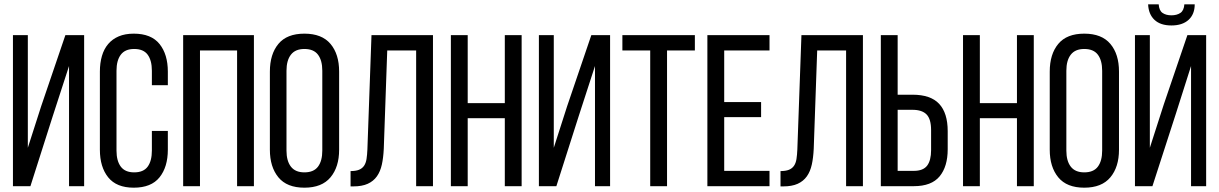

<svg xmlns="http://www.w3.org/2000/svg" viewBox="-20 -863 5651 890"><path d="M224 -323 300 -557V0H370V-700H283L171 -371L109 -178V-700H40V0H121Z M600 -707C573.3 -707 550.2 -702.8 530.5 -694.5C510.8 -686.2 494.5 -674.3 481.5 -659C468.5 -643.7 458.8 -625.2 452.5 -603.5C446.2 -581.8 443 -557.7 443 -531V-169C443 -115.7 455.8 -73 481.5 -41C507.2 -9 546.7 7 600 7C654 7 693.8 -9 719.5 -41C745.2 -73 758 -115.7 758 -169V-256H684V-165C684 -133 677.5 -108.2 664.5 -90.5C651.5 -72.8 630.7 -64 602 -64C574 -64 553.3 -72.8 540 -90.5C526.7 -108.2 520 -133 520 -165V-535C520 -567 526.7 -591.8 540 -609.5C553.3 -627.2 574 -636 602 -636C630.7 -636 651.5 -627.2 664.5 -609.5C677.5 -591.8 684 -567 684 -535V-468H758V-531C758 -584.3 745.2 -627 719.5 -659C693.8 -691 654 -707 600 -707Z M907 -629H1079V0H1157V-700H829V0H907Z M1231 -531V-169C1231 -115.7 1244.2 -73 1270.5 -41C1296.8 -9 1337 7 1391 7C1445 7 1485.3 -9 1512 -41C1538.7 -73 1552 -115.7 1552 -169V-531C1552 -585 1538.7 -627.8 1512 -659.5C1485.3 -691.2 1445 -707 1391 -707C1337 -707 1296.8 -691.2 1270.5 -659.5C1244.2 -627.8 1231 -585 1231 -531ZM1308 -165V-535C1308 -567 1314.8 -591.8 1328.5 -609.5C1342.2 -627.2 1363 -636 1391 -636C1419.7 -636 1440.7 -627.2 1454 -609.5C1467.3 -591.8 1474 -567 1474 -535V-165C1474 -133 1467.3 -108.2 1454 -90.5C1440.7 -72.8 1419.7 -64 1391 -64C1363 -64 1342.2 -72.8 1328.5 -90.5C1314.8 -108.2 1308 -133 1308 -165Z M1775 -629H1909V0H1987V-700H1702L1683 -170C1682.3 -153.3 1681 -138.7 1679 -126C1677 -113.3 1673.2 -102.8 1667.5 -94.5C1661.8 -86.2 1654 -80 1644 -76C1634 -72 1621 -70 1605 -70V1H1618C1644.7 1 1666.8 -3 1684.5 -11C1702.2 -19 1716.3 -30.5 1727 -45.5C1737.7 -60.5 1745.3 -78.7 1750 -100C1754.7 -121.3 1757.7 -146 1759 -174Z M2148 -315H2320V0H2398V-700H2320V-385H2148V-700H2070V0H2148Z M2662 -323 2738 -557V0H2808V-700H2721L2609 -371L2547 -178V-700H2478V0H2559Z M2994 0H3072V-629H3201V-700H2865V-629H2994Z M3508 -390H3337V-629H3547V-700H3259V0H3547V-71H3337V-320H3508Z M3768 -629H3902V0H3980V-700H3695L3676 -170C3675.3 -153.3 3674 -138.7 3672 -126C3670 -113.3 3666.2 -102.8 3660.5 -94.5C3654.8 -86.2 3647 -80 3637 -76C3627 -72 3614 -70 3598 -70V1H3611C3637.7 1 3659.8 -3 3677.5 -11C3695.2 -19 3709.3 -30.5 3720 -45.5C3730.7 -60.5 3738.3 -78.7 3743 -100C3747.7 -121.3 3750.7 -146 3752 -174Z M4210 -424H4141V-700H4063V0H4216C4270.7 0 4310.5 -15.2 4335.5 -45.5C4360.5 -75.8 4373 -117.7 4373 -171V-255C4373 -311 4359.8 -353.2 4333.5 -381.5C4307.2 -409.8 4266 -424 4210 -424ZM4216 -71H4141V-354H4210C4239.3 -354 4261 -346.8 4275 -332.5C4289 -318.2 4296 -294 4296 -260V-167C4296 -135 4289.8 -111 4277.5 -95C4265.2 -79 4244.7 -71 4216 -71Z M4522 -315H4694V0H4772V-700H4694V-385H4522V-700H4444V0H4522Z M4846 -531V-169C4846 -115.7 4859.2 -73 4885.5 -41C4911.8 -9 4952 7 5006 7C5060 7 5100.3 -9 5127 -41C5153.7 -73 5167 -115.7 5167 -169V-531C5167 -585 5153.7 -627.8 5127 -659.5C5100.3 -691.2 5060 -707 5006 -707C4952 -707 4911.8 -691.2 4885.5 -659.5C4859.2 -627.8 4846 -585 4846 -531ZM4923 -165V-535C4923 -567 4929.8 -591.8 4943.5 -609.5C4957.2 -627.2 4978 -636 5006 -636C5034.7 -636 5055.7 -627.2 5069 -609.5C5082.3 -591.8 5089 -567 5089 -535V-165C5089 -133 5082.3 -108.2 5069 -90.5C5055.7 -72.8 5034.7 -64 5006 -64C4978 -64 4957.2 -72.8 4943.5 -90.5C4929.8 -108.2 4923 -133 4923 -165Z M5518 -843H5470C5468.7 -823.7 5462.5 -810.3 5451.5 -803C5440.5 -795.7 5426.7 -792 5410 -792C5393.3 -792 5379.7 -795.7 5369 -803C5358.3 -810.3 5352.3 -823.7 5351 -843H5302C5303.3 -812.3 5313.2 -788.3 5331.5 -771C5349.8 -753.7 5376 -745 5410 -745C5444 -745 5470.5 -753.7 5489.5 -771C5508.5 -788.3 5518 -812.3 5518 -843ZM5431 -337 5501 -557V0H5571V-700H5484L5375 -380L5310 -178V-700H5241V0H5322Z"/></svg>

Font: Bebas Neue Regular two
Style: Regular2
Weight: 400
Designer: Ryoichi Tsunekawa & LGV (GE)
Foundry: Free Software Foundation, Inc.
Version: Version 1.003 August 13, 2016